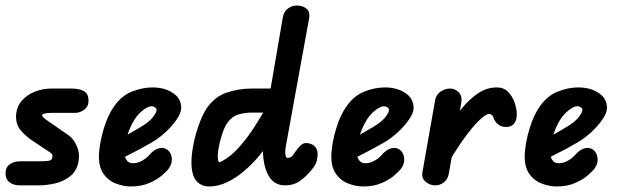

<svg xmlns="http://www.w3.org/2000/svg" viewBox="-30 -670 2250 694"><path d="M110 0H41Q19 0 4.5 -11Q-10 -22 -10 -43Q-10 -65 5 -76Q20 -87 42 -87H110Q136 -87 147 -89Q158 -91 159 -101Q161 -108 158 -112.5Q155 -117 148 -121L85 -163Q64 -177 45.5 -198Q27 -219 28 -253Q30 -284 48.5 -305.5Q67 -327 95.5 -338.5Q124 -350 156 -350H227Q257 -350 273.5 -340.5Q290 -331 290 -306Q290 -285 274.5 -273.5Q259 -262 241 -262H156Q140 -262 131 -259.5Q122 -257 122 -254Q122 -251 125.5 -247Q129 -243 137 -237L218 -181Q236 -168 247.5 -142.5Q259 -117 254 -87Q248 -53 225 -34Q202 -15 171 -7.5Q140 0 110 0Z M443 4Q417 4 389 -6.5Q361 -17 343 -43.5Q325 -70 328 -117Q331 -159 345.5 -206.5Q360 -254 382 -285Q409 -324 447 -339Q485 -354 521 -354Q565 -354 595 -334Q625 -314 625 -280Q625 -262 608.5 -238Q592 -214 568 -192Q544 -170 520 -156Q503 -146 480 -133.5Q457 -121 430 -107.5Q403 -94 373 -80L385 -157Q394 -162 410.5 -171.5Q427 -181 445.5 -191.5Q464 -202 477 -210Q508 -228 522 -245.5Q536 -263 536 -273Q536 -278 530.5 -282Q525 -286 518 -286Q506 -286 488 -272.5Q470 -259 457 -239Q446 -222 437.5 -201Q429 -180 424 -158.5Q419 -137 419 -118Q419 -106 426.5 -93Q434 -80 450 -80Q463 -80 474 -84.5Q485 -89 494.5 -96Q504 -103 510 -110Q526 -129 544 -134Q562 -139 576 -128Q589 -118 591 -97.5Q593 -77 578 -58Q574 -53 557 -37.5Q540 -22 511 -9Q482 4 443 4Z M1001 0Q962 0 942.5 -32Q923 -64 920.5 -118Q918 -172 929 -238L992 -606Q996 -629 1011 -639.5Q1026 -650 1043 -650Q1064 -650 1078 -638.5Q1092 -627 1087 -602L1004 -146Q1001 -130 1001 -119.5Q1001 -109 1003.5 -104Q1006 -99 1010 -99Q1016 -99 1021 -102Q1026 -105 1028 -108L1043 -129Q1050 -139 1058.5 -146Q1067 -153 1076 -153Q1093 -153 1105.5 -143Q1118 -133 1118 -113Q1118 -103 1115 -89Q1112 -75 1097 -57Q1075 -30 1053 -15Q1031 0 1001 0ZM726 4Q697 4 679.5 -16.5Q662 -37 662 -84Q662 -111 669 -147Q676 -183 688.5 -218Q701 -253 716 -277Q745 -320 788.5 -335Q832 -350 881 -350H997L977 -263H880Q856 -263 832.5 -256.5Q809 -250 792 -226Q782 -212 774 -188.5Q766 -165 761.5 -142Q757 -119 757 -106Q757 -102 758 -93Q759 -84 763 -84Q769 -84 794.5 -101.5Q820 -119 852 -159Q878 -191 902.5 -232Q927 -273 948 -307H1027Q1017 -273 996 -235.5Q975 -198 950.5 -164Q926 -130 907 -107Q882 -77 852 -51.5Q822 -26 790 -11Q758 4 726 4Z M1283 4Q1257 4 1229 -6.5Q1201 -17 1183 -43.5Q1165 -70 1168 -117Q1171 -159 1185.5 -206.5Q1200 -254 1222 -285Q1249 -324 1287 -339Q1325 -354 1361 -354Q1405 -354 1435 -334Q1465 -314 1465 -280Q1465 -262 1448.5 -238Q1432 -214 1408 -192Q1384 -170 1360 -156Q1343 -146 1320 -133.5Q1297 -121 1270 -107.5Q1243 -94 1213 -80L1225 -157Q1234 -162 1250.5 -171.5Q1267 -181 1285.5 -191.5Q1304 -202 1317 -210Q1348 -228 1362 -245.5Q1376 -263 1376 -273Q1376 -278 1370.5 -282Q1365 -286 1358 -286Q1346 -286 1328 -272.5Q1310 -259 1297 -239Q1286 -222 1277.5 -201Q1269 -180 1264 -158.5Q1259 -137 1259 -118Q1259 -106 1266.5 -93Q1274 -80 1290 -80Q1303 -80 1314 -84.5Q1325 -89 1334.5 -96Q1344 -103 1350 -110Q1366 -129 1384 -134Q1402 -139 1416 -128Q1429 -118 1431 -97.5Q1433 -77 1418 -58Q1414 -53 1397 -37.5Q1380 -22 1351 -9Q1322 4 1283 4Z M1800 -211Q1783 -211 1771 -220Q1759 -229 1754 -244Q1753 -249 1748.5 -253.5Q1744 -258 1737 -258Q1726 -258 1701.5 -234.5Q1677 -211 1643.5 -164Q1610 -117 1570 -46L1580 -201Q1611 -244 1639.5 -278.5Q1668 -313 1699 -333.5Q1730 -354 1766 -354Q1791 -354 1806.5 -338Q1822 -322 1830 -299.5Q1838 -277 1838 -256Q1838 -235 1828 -223Q1818 -211 1800 -211ZM1543 0Q1524 0 1508.5 -13Q1493 -26 1497 -48L1543 -309Q1547 -329 1563.5 -339.5Q1580 -350 1596 -350Q1616 -350 1629 -335.5Q1642 -321 1637 -297L1592 -41Q1588 -21 1574 -10.5Q1560 0 1543 0Z M1982 4Q1956 4 1928 -6.5Q1900 -17 1882 -43.5Q1864 -70 1867 -117Q1870 -159 1884.5 -206.5Q1899 -254 1921 -285Q1948 -324 1986 -339Q2024 -354 2060 -354Q2104 -354 2134 -334Q2164 -314 2164 -280Q2164 -262 2147.5 -238Q2131 -214 2107 -192Q2083 -170 2059 -156Q2042 -146 2019 -133.5Q1996 -121 1969 -107.5Q1942 -94 1912 -80L1924 -157Q1933 -162 1949.5 -171.5Q1966 -181 1984.5 -191.5Q2003 -202 2016 -210Q2047 -228 2061 -245.5Q2075 -263 2075 -273Q2075 -278 2069.5 -282Q2064 -286 2057 -286Q2045 -286 2027 -272.5Q2009 -259 1996 -239Q1985 -222 1976.5 -201Q1968 -180 1963 -158.5Q1958 -137 1958 -118Q1958 -106 1965.5 -93Q1973 -80 1989 -80Q2002 -80 2013 -84.5Q2024 -89 2033.5 -96Q2043 -103 2049 -110Q2065 -129 2083 -134Q2101 -139 2115 -128Q2128 -118 2130 -97.5Q2132 -77 2117 -58Q2113 -53 2096 -37.5Q2079 -22 2050 -9Q2021 4 1982 4Z"/></svg>

Font: Edu QLD Beginners
Style: Regular
Weight: 400
Designer: Tina and Corey Anderson
Foundry: Google for Education
Version: Version 1.001